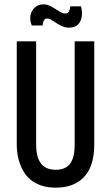

<svg xmlns="http://www.w3.org/2000/svg" viewBox="-20 -850 510 882"><path d="M236 12Q197 12 167.5 1.5Q138 -9 117 -27.5Q96 -46 83 -71.5Q70 -97 63.5 -126Q57 -155 57 -186V-660H146V-185Q146 -146 156.5 -120Q167 -94 187 -82Q207 -70 237 -70Q265 -70 284.5 -82Q304 -94 313.5 -119.5Q323 -145 323 -185V-660H413V-186Q413 -88 367 -38Q321 12 236 12ZM297 -723Q280 -723 265.5 -729.5Q251 -736 239 -744Q227 -752 216.5 -758.5Q206 -765 196 -765Q186 -765 181 -755Q176 -745 176 -733H126Q116 -757 120 -779Q124 -801 140 -815.5Q156 -830 180 -830Q195 -830 208.5 -823.5Q222 -817 234.5 -809Q247 -801 258 -794.5Q269 -788 280 -788Q292 -788 297 -798Q302 -808 303 -821H352Q359 -796 355.5 -773.5Q352 -751 338 -737Q324 -723 297 -723Z"/></svg>

Font: Bricolage Grotesque 36pt Condensed
Style: Regular
Weight: 400
Width: 3
Designer: Mathieu Triay
Foundry: Atelier Triay
Version: Version 1.001;gftools[0.9.33.dev8+g029e19f]